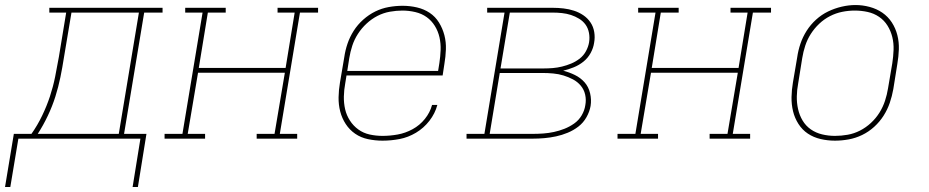

<svg xmlns="http://www.w3.org/2000/svg" viewBox="-72 -551 3692 763"><path d="M455 192 486 0H1L-31 192H-52L-17 -19H53Q77 -53 95.5 -91.5Q114 -130 126.5 -168Q139 -206 147 -245.5Q155 -285 162 -325L191 -501H124V-520H574V-501H501L421 -19H510L476 192ZM400 -19 480 -501H212L182 -322Q176 -283 168 -244Q160 -205 148 -167Q136 -129 118 -91Q100 -53 78 -19Z M582 0V-19H653L733 -501H664V-520H825V-501H754L718 -281H1063L1099 -501H1031V-520H1192V-501H1120L1040 -19H1109V0H948V-19H1019L1060 -262H715L674 -19H743V0Z M1448 8Q1419 8 1390.5 2Q1362 -4 1339.5 -19.5Q1317 -35 1302 -58Q1287 -81 1280 -108Q1273 -135 1273.5 -164.5Q1274 -194 1279 -223L1296 -323Q1300 -351 1309 -377.5Q1318 -404 1333.5 -428.5Q1349 -453 1371.5 -473Q1394 -493 1419.5 -505.5Q1445 -518 1473 -523Q1501 -528 1528 -528Q1557 -528 1585 -521.5Q1613 -515 1635.5 -500Q1658 -485 1672.5 -461.5Q1687 -438 1694 -411Q1701 -384 1700 -355Q1699 -326 1694 -297L1687 -251H1305L1300 -220Q1295 -194 1294.5 -167.5Q1294 -141 1299.5 -117Q1305 -93 1318.5 -72Q1332 -51 1352 -36.5Q1372 -22 1397 -16.5Q1422 -11 1448 -11Q1478 -11 1508.5 -16.5Q1539 -22 1567.5 -37.5Q1596 -53 1616.5 -78.5Q1637 -104 1645 -134H1666Q1657 -100 1634.5 -71Q1612 -42 1581 -23.5Q1550 -5 1516 1.5Q1482 8 1448 8ZM1308 -269H1669L1674 -300Q1678 -326 1679 -352Q1680 -378 1674.5 -402.5Q1669 -427 1656 -448Q1643 -469 1623.5 -483Q1604 -497 1578.5 -503Q1553 -509 1527 -509Q1503 -509 1477.5 -504.5Q1452 -500 1428.5 -488Q1405 -476 1385 -457.5Q1365 -439 1350.5 -416.5Q1336 -394 1328 -369.5Q1320 -345 1316 -320Z M1782 0V-19H1853L1933 -501H1864V-520H2124Q2146 -520 2167.5 -517.5Q2189 -515 2209 -508.5Q2229 -502 2246 -490.5Q2263 -479 2274.5 -462Q2286 -445 2289.5 -423.5Q2293 -402 2289 -381Q2286 -360 2275 -340Q2264 -320 2246.5 -306Q2229 -292 2208 -283.5Q2187 -275 2166 -270Q2190 -264 2212.5 -253Q2235 -242 2251 -224Q2267 -206 2273 -180.5Q2279 -155 2275 -130Q2271 -107 2258.5 -85Q2246 -63 2226.5 -48Q2207 -33 2184 -23.5Q2161 -14 2137.5 -9Q2114 -4 2091 -2Q2068 0 2045 0ZM1917 -279H2089Q2107 -279 2125 -280.5Q2143 -282 2161.5 -286.5Q2180 -291 2198 -298.5Q2216 -306 2231.5 -318Q2247 -330 2256.5 -347.5Q2266 -365 2269 -383Q2272 -402 2268.5 -420.5Q2265 -439 2255 -453Q2245 -467 2229.5 -476.5Q2214 -486 2197 -491.5Q2180 -497 2161.5 -499Q2143 -501 2124 -501H1954ZM1874 -19H2045Q2066 -19 2087 -20.5Q2108 -22 2129 -26.5Q2150 -31 2170.5 -39Q2191 -47 2209.5 -60Q2228 -73 2239.5 -92.5Q2251 -112 2254 -133Q2258 -154 2253.5 -174.5Q2249 -195 2236 -210.5Q2223 -226 2205 -235.5Q2187 -245 2167.5 -251Q2148 -257 2126.5 -259Q2105 -261 2084 -261H1914Z M2382 0V-19H2453L2533 -501H2464V-520H2625V-501H2554L2518 -281H2863L2899 -501H2831V-520H2992V-501H2920L2840 -19H2909V0H2748V-19H2819L2860 -262H2515L2474 -19H2543V0Z M3246 8Q3217 8 3189 1.5Q3161 -5 3138.5 -20Q3116 -35 3101 -58.5Q3086 -82 3079.5 -109Q3073 -136 3073.5 -165Q3074 -194 3079 -223L3096 -323Q3100 -351 3109 -377.5Q3118 -404 3133.5 -428.5Q3149 -453 3171 -473Q3193 -493 3219 -505.5Q3245 -518 3273 -524.5Q3301 -531 3328 -531Q3356 -531 3384 -523.5Q3412 -516 3434.5 -500.5Q3457 -485 3472 -462Q3487 -439 3494 -411.5Q3501 -384 3500 -355Q3499 -326 3494 -297L3478 -197Q3473 -169 3464 -142.5Q3455 -116 3439.5 -91.5Q3424 -67 3402 -47Q3380 -27 3354 -14.5Q3328 -2 3300.5 3Q3273 8 3246 8ZM3246 -11Q3271 -11 3296.5 -15.5Q3322 -20 3345.5 -32Q3369 -44 3389 -62.5Q3409 -81 3423 -103.5Q3437 -126 3445 -150.5Q3453 -175 3457 -200L3474 -300Q3478 -326 3479 -352.5Q3480 -379 3474 -403.5Q3468 -428 3455 -449Q3442 -470 3421.5 -484Q3401 -498 3376 -503.5Q3351 -509 3325 -509Q3300 -509 3275 -504Q3250 -499 3226.5 -487Q3203 -475 3183.5 -456.5Q3164 -438 3150 -416Q3136 -394 3128 -369.5Q3120 -345 3116 -320L3100 -220Q3095 -194 3094.5 -168Q3094 -142 3099.5 -117.5Q3105 -93 3117.5 -72Q3130 -51 3150 -37Q3170 -23 3195 -17Q3220 -11 3246 -11Z"/></svg>

Font: Iosevka Etoile Thin Oblique
Style: Regular
Weight: 100
Italic angle: -9°
Designer: Belleve Invis
Foundry: Belleve Invis
Version: Version 15.5.2; ttfautohint (v1.8.4)